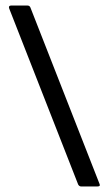

<svg xmlns="http://www.w3.org/2000/svg" viewBox="-20 -675 393 695"><path d="M274 0Q267 0 263 -7L13 -645Q10 -655 21 -655H79Q87 -655 90 -648L340 -10Q345 0 332 0Z"/></svg>

Font: Sofia Sans Semi Condensed
Style: Regular
Weight: 400
Designer: Botio Nikoltchev, Ani Petrova
Foundry: lettersoup
Version: Version 4.100; ttfautohint (v1.8.4.7-5d5b)